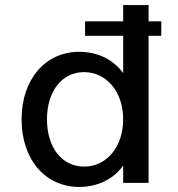

<svg xmlns="http://www.w3.org/2000/svg" viewBox="-20 -720 700 756"><path d="M465 0H565V-579H615V-636H565V-700H465V-636H315V-579H465V-432C428 -484 366 -516 292 -516C158 -516 65 -407 65 -250C65 -92 158 16 292 16C366 16 428 -16 465 -68ZM165 -250C165 -361 224 -436 311 -436C400 -436 465 -358 465 -250C465 -142 400 -64 311 -64C224 -64 165 -139 165 -250Z"/></svg>

Font: Uncut Plan8
Style: Regular
Weight: 400
Designer: Kasper Nordkvist
Foundry: UNCUT.wtf
Version: Version 1.002;Glyphs 3.1.2 (3151)